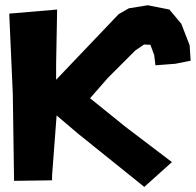

<svg xmlns="http://www.w3.org/2000/svg" viewBox="-20 -697 755 740"><path d="M15.6 -644.5 29.3 -335.9 34.2 0 180.7 -2V-20.5L198.2 -252L281.2 -181.6L536.1 23.4L642.6 -72.3L463.9 -208L327.1 -318.4L395.5 -396.5L502 -502.9L535.2 -525.4L559.6 -524.4L574.2 -485.4L579.1 -445.3L655.3 -451.2L714.8 -462.9L710.9 -522.5L678.7 -605.5L632.8 -660.2L549.8 -676.8L476.6 -665L437.5 -642.6L196.3 -389.6V-449.2L200.2 -660.2Z"/></svg>

Font: MaokenAssortedSans-Lite
Style: Lite
Weight: 400
Version: Version 1.400